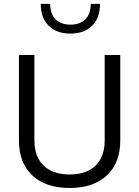

<svg xmlns="http://www.w3.org/2000/svg" viewBox="-20 -958 713 984"><path d="M516.6 -676.2V-237.4Q516.6 -182.7 495.6 -143.9Q474.6 -105 434.4 -84.4Q394.2 -63.8 336.5 -63.8Q279.2 -63.8 238.8 -84.4Q198.5 -105 177.4 -143.9Q156.3 -182.7 156.3 -237.4V-676.2H77.1V-238.6Q77.1 -122.7 145.8 -58.7Q214.6 5.4 336.5 5.4Q458.3 5.4 527.3 -58.7Q596.4 -122.7 596.4 -238.6V-676.2ZM492.6 -938.2H445Q445 -886.7 417.7 -859.2Q390.4 -831.7 340.9 -831.7Q291.5 -831.7 264.3 -859.2Q237.2 -886.7 237.2 -938.2H188.9Q188.9 -866.4 229.5 -826.1Q270.1 -785.9 340.9 -785.9Q411.8 -785.9 452.2 -826.1Q492.6 -866.4 492.6 -938.2Z"/></svg>

Font: Estedad-FD VF
Style: Regular
Weight: 100
Designer: Amin Abedi
Version: Version 7.3